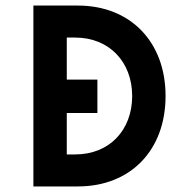

<svg xmlns="http://www.w3.org/2000/svg" viewBox="-20 -670 695 690"><path d="M100 -650V0H260C449 0 575 -130 575 -325C575 -519 449 -650 260 -650ZM220 -115V-264H330V-384H220V-535H250C373 -535 455 -447 455 -325C455 -202 373 -115 250 -115Z"/></svg>

Font: Grotesk 03
Style: Bold
Weight: 500
Designer: Frank Adebiaye, contributions by Jérémy Landes, Ariel Martín Pérez
Foundry: Velvetyne Type Foundry
Version: Version 3.000;Glyphs 3.1.2 (3150)